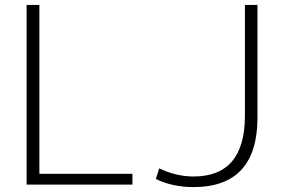

<svg xmlns="http://www.w3.org/2000/svg" viewBox="-20 -750 1144 780"><path d="M627 -66Q696 -33 766 -33Q975 -33 975 -280V-730H1026V-273Q1026 10 766 10Q680 10 613 -23ZM140 -730V-44H518V0H88V-730Z"/></svg>

Font: Mplus 1p Light
Style: Regular
Weight: 300
Version: Version 1.061